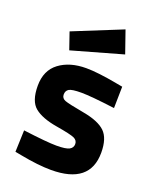

<svg xmlns="http://www.w3.org/2000/svg" viewBox="-142 -836 756 932"><g transform="rotate(20 236.0 -370.5)"><path d="M421 -375Q297 -391 247.5 -391Q198 -391 183.5 -382Q169 -373 169 -353.5Q169 -334 188.5 -326.5Q208 -319 288.5 -304.5Q369 -290 403 -257Q437 -224 437 -150Q437 12 236 12Q170 12 76 -6L44 -12L48 -124Q172 -108 220.5 -108Q269 -108 286.5 -117.5Q304 -127 304 -146Q304 -165 285.5 -174Q267 -183 189.5 -196Q112 -209 74 -240Q36 -271 36 -350.5Q36 -430 90 -470.5Q144 -511 229 -511Q288 -511 390 -492L423 -486ZM91 -651 343 -753 383 -638 121 -564Z"/></g></svg>

Font: Titillium Web
Style: Bold
Weight: 700
Version: Version 1.001;PS 57.000;hotconv 1.0.70;makeotf.lib2.5.55311